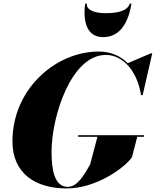

<svg xmlns="http://www.w3.org/2000/svg" viewBox="-20 -1050 876 1080"><path d="M468.5 -1030H459.5C449.5 -969 449.5 -841 559.5 -841C679.5 -841 709.5 -969 719.5 -1030H710.5C694.5 -981 623.5 -976 569.5 -976C515.5 -976 463.5 -993 468.5 -1030ZM420 -289.5V-280.5H528L487 -125C452 -63 415 1 361 1C287 1 270 -93 270 -195C270 -397 381 -741 575 -741C667 -741 750 -658 773.5 -515H782.5L836.5 -750H828.5L698.5 -694.5C657.5 -736 602.5 -760 535 -760C292 -760 50 -548 50 -255C50 -72 182 10 355 10C518 10 677 -102 722 -165L752 -280.5H790V-289.5Z"/></svg>

Font: Bodoni* 24pt Fatface
Style: Italic
Weight: 900
Italic angle: -13°
Version: Version 2.3